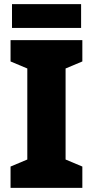

<svg xmlns="http://www.w3.org/2000/svg" viewBox="-20 -908 448 928"><path d="M372 -888H38V-773H372ZM378 0V-103L297 -137V-577L378 -611V-714H31V-611L112 -577V-137L31 -103V0Z"/></svg>

Font: Noto Sans Georgian SemiCondensed Black
Style: Regular
Weight: 900
Width: 4
Designer: Monotype Design Team, Akaki Razmadze
Foundry: Google LLC
Version: Version 2.005